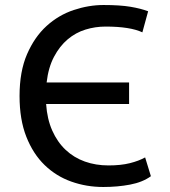

<svg xmlns="http://www.w3.org/2000/svg" viewBox="-20 -733 677 766"><path d="M582 -30Q549 -6 499 3.5Q449 13 392 13Q325 13 264.5 -8.5Q204 -30 158 -74.5Q112 -119 85 -187.5Q58 -256 58 -350Q58 -448 88 -517Q118 -586 166 -629.5Q214 -673 274 -693Q334 -713 393 -713Q459 -713 500.5 -706Q542 -699 571 -688L548 -604Q499 -627 401 -627Q360 -627 321 -615Q282 -603 250 -576Q218 -549 195.5 -506.5Q173 -464 166 -404H495V-318H164Q168 -258 188.5 -212Q209 -166 242 -135Q275 -104 318.5 -88.5Q362 -73 413 -73Q462 -73 498 -82Q534 -91 559 -105Z"/></svg>

Font: PT Sans Caption
Style: Regular
Weight: 400
Designer: A.Korolkova, O.Umpeleva, V.Yefimov
Foundry: ParaType Ltd
Version: Version 2.004W OFL